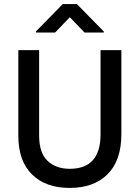

<svg xmlns="http://www.w3.org/2000/svg" viewBox="-20 -922 692 951"><path d="M478 -255.9Q478 -85.9 325.2 -85.9Q256.8 -85.9 215.3 -125.5Q173.8 -165 173.8 -251V-673.8H70.8V-250Q70.8 -124 138.9 -57.6Q207 8.8 325.2 8.8Q444.8 8.8 512.9 -59.1Q581.1 -127 581.1 -257.8V-673.8H478ZM494.1 -766.1 360.8 -901.9H291L158.7 -767.1V-760.7H252.9L325.7 -836.9L398.9 -760.7H494.1Z"/></svg>

Font: FAU Chimera Medium
Style: Regular
Weight: 500
Version: Version 1.002;hotconv 1.0.117;makeotfexe 2.5.65602